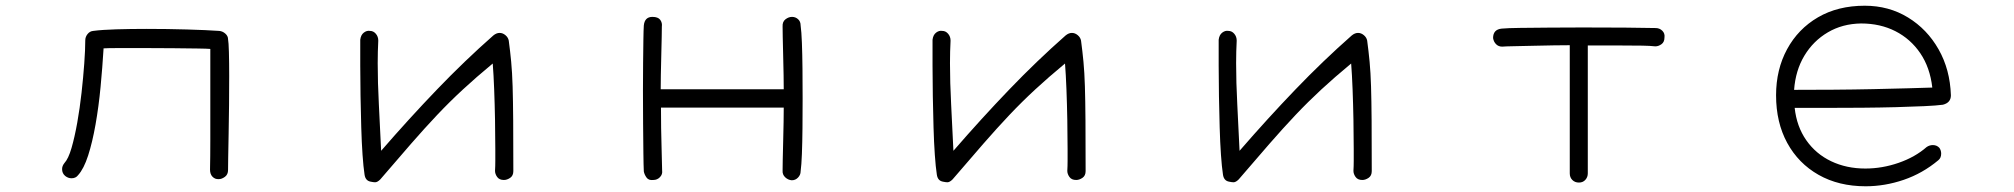

<svg xmlns="http://www.w3.org/2000/svg" viewBox="-20 -559 7040 671"><path d="M745 67Q732 68 723 59Q714 50 714 34Q715 -10 715 -70.5Q715 -131 715 -193.5Q715 -256 715 -304V-388Q705 -389 669.5 -389.5Q634 -390 585.5 -390.5Q537 -391 489 -391Q438 -391 396.5 -391Q355 -391 342 -390Q338 -324 331.5 -255.5Q325 -187 314 -124.5Q303 -62 288 -15.5Q273 31 253 53Q245 64 230 64Q218 64 208 56Q197 47 197 32Q197 21 205 11Q219 -4 230 -42Q241 -80 250 -130.5Q259 -181 265 -235Q271 -289 274.5 -337.5Q278 -386 278 -418Q278 -430 286 -440Q294 -450 306 -451Q336 -455 386 -456.5Q436 -458 493 -458Q564 -458 633.5 -456Q703 -454 746 -451Q758 -450 767.5 -441.5Q777 -433 777 -422Q779 -412 780 -377Q781 -342 781 -294Q781 -246 780.5 -192.5Q780 -139 779 -90.5Q778 -42 777.5 -8Q777 26 777 35Q777 51 766 59Q755 67 745 67Z M1276 76Q1257 73 1254 51Q1250 25 1247 -18Q1244 -61 1242.5 -114Q1241 -167 1240 -222.5Q1239 -278 1239 -329.5Q1239 -381 1239 -420Q1241 -437 1251.5 -445Q1262 -453 1273 -451Q1285 -451 1293.5 -441Q1302 -431 1302 -417Q1301 -398 1300.5 -378.5Q1300 -359 1300 -338Q1300 -271 1304 -195Q1308 -119 1312 -32Q1410 -145 1507 -246Q1604 -347 1704 -435Q1715 -444 1726 -444Q1737 -444 1746.5 -436Q1756 -428 1758 -417Q1763 -380 1766.5 -343Q1770 -306 1771.5 -257Q1773 -208 1773.5 -137Q1774 -66 1774 39Q1774 55 1763 62.5Q1752 70 1741 70Q1725 70 1717.5 59.5Q1710 49 1710 38Q1711 22 1711 3Q1711 -16 1711 -38Q1711 -86 1710 -140.5Q1709 -195 1707 -247Q1705 -299 1702 -337Q1644 -289 1597.5 -246Q1551 -203 1507.5 -157Q1464 -111 1416.5 -56.5Q1369 -2 1309 68Q1299 78 1291 78Q1288 78 1284.5 77.5Q1281 77 1276 76Z M2747 71Q2734 70 2724 60.5Q2714 51 2715 37Q2715 28 2715.5 0Q2716 -28 2717 -63.5Q2718 -99 2718.5 -132Q2719 -165 2719 -183H2290Q2290 -144 2290.5 -112Q2291 -80 2292 -45.5Q2293 -11 2294 37Q2296 50 2286.5 60Q2277 70 2263 70Q2247 72 2239.5 61.5Q2232 51 2230 40Q2229 20 2228.5 -24Q2228 -68 2227.5 -125.5Q2227 -183 2227 -241Q2227 -292 2227.5 -338.5Q2228 -385 2228.5 -420Q2229 -455 2230 -470Q2233 -500 2260 -500Q2280 -500 2287.5 -489.5Q2295 -479 2293 -466Q2293 -457 2292.5 -428.5Q2292 -400 2291 -364Q2290 -328 2289.5 -296Q2289 -264 2289 -247H2719Q2719 -264 2718.5 -297Q2718 -330 2717 -365.5Q2716 -401 2715.5 -429.5Q2715 -458 2715 -466Q2714 -483 2725 -491.5Q2736 -500 2748 -500Q2760 -500 2769 -492Q2778 -484 2778 -470Q2781 -449 2782.5 -409Q2784 -369 2784.5 -318.5Q2785 -268 2785 -215Q2785 -162 2784.5 -111.5Q2784 -61 2782.5 -21.5Q2781 18 2778 40Q2778 52 2769 61.5Q2760 71 2747 71Z M3276 76Q3257 73 3254 51Q3250 25 3247 -18Q3244 -61 3242.5 -114Q3241 -167 3240 -222.5Q3239 -278 3239 -329.5Q3239 -381 3239 -420Q3241 -437 3251.5 -445Q3262 -453 3273 -451Q3285 -451 3293.5 -441Q3302 -431 3302 -417Q3301 -398 3300.5 -378.5Q3300 -359 3300 -338Q3300 -271 3304 -195Q3308 -119 3312 -32Q3410 -145 3507 -246Q3604 -347 3704 -435Q3715 -444 3726 -444Q3737 -444 3746.5 -436Q3756 -428 3758 -417Q3763 -380 3766.5 -343Q3770 -306 3771.5 -257Q3773 -208 3773.5 -137Q3774 -66 3774 39Q3774 55 3763 62.5Q3752 70 3741 70Q3725 70 3717.5 59.5Q3710 49 3710 38Q3711 22 3711 3Q3711 -16 3711 -38Q3711 -86 3710 -140.5Q3709 -195 3707 -247Q3705 -299 3702 -337Q3644 -289 3597.5 -246Q3551 -203 3507.5 -157Q3464 -111 3416.5 -56.5Q3369 -2 3309 68Q3299 78 3291 78Q3288 78 3284.5 77.5Q3281 77 3276 76Z M4276 76Q4257 73 4254 51Q4250 25 4247 -18Q4244 -61 4242.5 -114Q4241 -167 4240 -222.5Q4239 -278 4239 -329.5Q4239 -381 4239 -420Q4241 -437 4251.5 -445Q4262 -453 4273 -451Q4285 -451 4293.5 -441Q4302 -431 4302 -417Q4301 -398 4300.5 -378.5Q4300 -359 4300 -338Q4300 -271 4304 -195Q4308 -119 4312 -32Q4410 -145 4507 -246Q4604 -347 4704 -435Q4715 -444 4726 -444Q4737 -444 4746.5 -436Q4756 -428 4758 -417Q4763 -380 4766.5 -343Q4770 -306 4771.5 -257Q4773 -208 4773.5 -137Q4774 -66 4774 39Q4774 55 4763 62.5Q4752 70 4741 70Q4725 70 4717.5 59.5Q4710 49 4710 38Q4711 22 4711 3Q4711 -16 4711 -38Q4711 -86 4710 -140.5Q4709 -195 4707 -247Q4705 -299 4702 -337Q4644 -289 4597.5 -246Q4551 -203 4507.5 -157Q4464 -111 4416.5 -56.5Q4369 -2 4309 68Q4299 78 4291 78Q4288 78 4284.5 77.5Q4281 77 4276 76Z M5498 79Q5484 79 5475 70Q5466 61 5466 47V-401Q5446 -401 5411 -400.5Q5376 -400 5338 -399Q5300 -398 5270 -397.5Q5240 -397 5230 -396Q5217 -396 5208.5 -404.5Q5200 -413 5198 -426Q5198 -456 5228 -459Q5249 -461 5293 -461.5Q5337 -462 5394.5 -462.5Q5452 -463 5511 -463Q5589 -463 5659 -462.5Q5729 -462 5766 -461Q5780 -461 5789.5 -451.5Q5799 -442 5797 -428Q5797 -412 5786.5 -404.5Q5776 -397 5765 -397Q5747 -399 5720 -399.5Q5693 -400 5648 -400Q5603 -400 5529 -400V47Q5529 60 5520.5 69.5Q5512 79 5498 79Z M6500 92Q6406 92 6335.5 52Q6265 12 6226 -59.5Q6187 -131 6187 -226Q6187 -316 6225.5 -387Q6264 -458 6333.5 -498.5Q6403 -539 6497 -539Q6581 -539 6648 -498Q6715 -457 6755 -386.5Q6795 -316 6798 -226Q6798 -200 6770 -193Q6748 -190 6705 -188Q6662 -186 6606 -184.5Q6550 -183 6488 -182.5Q6426 -182 6365 -182Q6304 -182 6252 -182Q6259 -117 6292.5 -69Q6326 -21 6379.5 4.5Q6433 30 6499 30Q6558 30 6615.5 10Q6673 -10 6713 -45Q6723 -52 6735 -52Q6749 -52 6758 -42Q6764 -33 6764 -22Q6764 -7 6754 1Q6699 47 6633 69.5Q6567 92 6500 92ZM6250 -245Q6315 -245 6387 -245.5Q6459 -246 6527 -247.5Q6595 -249 6649.5 -250.5Q6704 -252 6733 -253Q6725 -323 6691 -373Q6657 -423 6604 -450Q6551 -477 6484 -477Q6419 -476 6368 -446Q6317 -416 6286 -364.5Q6255 -313 6250 -245Z"/></svg>

Font: Hachi Maru Pop
Style: Regular
Weight: 400
Designer: Nontynet
Foundry: Nontynet
Version: Version 1.300